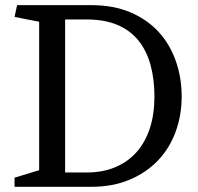

<svg xmlns="http://www.w3.org/2000/svg" viewBox="-20 -720 765 740"><path d="M680.2 -348.1Q680.2 -275.9 657 -212.4Q633.8 -148.9 589.4 -102.1Q544.9 -55.2 480 -27.6Q415 0 331.1 0H36.1V-35.2L130.9 -64V-636.2L36.1 -654.8L45.9 -700.2H331.1Q418 -700.2 483.4 -672.1Q548.8 -644 592.3 -595.9Q635.7 -547.9 658 -483.9Q680.2 -419.9 680.2 -348.1ZM231 -645V-55.2H314Q376 -55.2 424.6 -75.7Q473.1 -96.2 506.6 -134Q540 -171.9 557.6 -225.8Q575.2 -279.8 575.2 -348.1Q575.2 -415 560.1 -470Q544.9 -524.9 513.4 -564Q481.9 -603 432.4 -624Q382.8 -645 314 -645Z"/></svg>

Font: Brawler
Style: Regular
Weight: 400
Version: Version 1.000